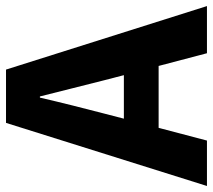

<svg xmlns="http://www.w3.org/2000/svg" viewBox="-61 -657 712 642"><g transform="rotate(-90 295.0 -336.0)"><path d="M595.7 0H438L395.5 -161.6H188.5L146 0H-5.9L205.1 -671.9H383.3ZM235.8 -341.8 219.2 -277.8H364.7L348.1 -341.8Q335 -392.6 321 -449.2Q307.1 -505.9 293.5 -558.6H289.6Q277.3 -505.4 263.2 -449Q249 -392.6 235.8 -341.8Z"/></g></svg>

Font: Akatab Black
Style: Regular
Weight: 900
Designer: SIL Global
Foundry: SIL Global
Version: Version 4.000